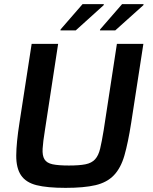

<svg xmlns="http://www.w3.org/2000/svg" viewBox="-20 -900 741 928"><path d="M58 0ZM545 -688H673L614 -306Q599 -210 581.5 -149Q564 -88 530.5 -53Q497 -18 441.5 -5Q386 8 297 8Q208 8 156.5 -5Q105 -18 81.5 -53Q58 -88 58.5 -149Q59 -210 74 -306L133 -688H261L197 -270Q188 -215 186 -181.5Q184 -148 195 -130Q206 -112 234 -106Q262 -100 313 -100Q364 -100 393.5 -106Q423 -112 439.5 -130Q456 -148 464 -181.5Q472 -215 481 -270ZM272 -753ZM272 -753 273 -758 379 -880H482L481 -875L346 -753ZM463 -753 464 -758 570 -880H674L673 -875L537 -753Z"/></svg>

Font: Azeri Sans SemiBold
Style: Italic
Weight: 600
Designer: Hector Gatti & Omnibus-Type (original fonts) / Cristiano Sobral (main changes and remastering)
Foundry: Omnibus-Type
Version: Version 0.07;August 21, 2020;FontCreator 13.0.0.2681 64-bit;